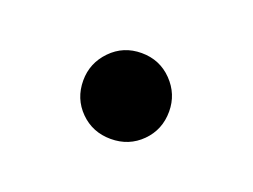

<svg xmlns="http://www.w3.org/2000/svg" viewBox="-38 -455 327 248"><g transform="rotate(20 125.0 -331.0)"><path d="M184 -331Q184 -306 167 -289Q150 -272 125 -272Q100 -272 83 -289Q66 -306 66 -331Q66 -355 83 -372.5Q100 -390 125 -390Q150 -390 167 -372.5Q184 -355 184 -331Z"/></g></svg>

Font: Libra Serif Modern
Style: Regular
Weight: 400
Designer: Stefan Peev, Context Ltd
Foundry: Stefan Peev, Context Ltd
Version: Version 1.000